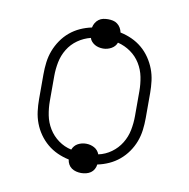

<svg xmlns="http://www.w3.org/2000/svg" viewBox="-72 -638 744 755"><g transform="rotate(10 300.0 -260.0)"><path d="M300 47Q290 47 280 44.5Q270 42 262 36.5Q254 31 249 22Q244 13 243 3Q219 -2 197 -12Q175 -22 156.5 -37.5Q138 -53 124 -73Q110 -93 101.5 -115.5Q93 -138 90 -162Q87 -186 87 -210V-310Q87 -334 90 -358Q93 -382 101.5 -404.5Q110 -427 124 -447.5Q138 -468 156.5 -483.5Q175 -499 197 -509Q219 -519 243 -524Q245 -534 250 -542.5Q255 -551 263 -557Q271 -563 280.5 -565Q290 -567 300 -567Q310 -567 319.5 -565Q329 -563 337 -557Q345 -551 350 -542.5Q355 -534 357 -524Q381 -519 403 -509Q425 -499 443.5 -483.5Q462 -468 476 -447.5Q490 -427 498.5 -404.5Q507 -382 510 -358Q513 -334 513 -310V-210Q513 -186 510 -162Q507 -138 498.5 -115.5Q490 -93 476 -73Q462 -53 443.5 -37.5Q425 -22 403 -12Q381 -2 357 3Q356 13 351 22Q346 31 338 36.5Q330 42 320 44.5Q310 47 300 47ZM246 -37Q249 -45 254.5 -51.5Q260 -58 267.5 -62Q275 -66 283 -68Q291 -70 300 -70Q309 -70 317 -68Q325 -66 332.5 -62Q340 -58 345.5 -51.5Q351 -45 354 -37Q382 -43 405.5 -60Q429 -77 444 -101.5Q459 -126 464.5 -154Q470 -182 470 -210V-310Q470 -338 464.5 -366Q459 -394 444 -418.5Q429 -443 405.5 -459.5Q382 -476 354 -483Q348 -467 332.5 -458.5Q317 -450 300 -450Q291 -450 282.5 -452Q274 -454 267 -458Q260 -462 254 -468.5Q248 -475 246 -483Q218 -476 194.5 -459.5Q171 -443 156 -418.5Q141 -394 135.5 -366Q130 -338 130 -310V-210Q130 -182 135.5 -154Q141 -126 156 -101.5Q171 -77 194.5 -60Q218 -43 246 -37Z"/></g></svg>

Font: Zed Sans Extralight Extended
Style: Regular
Weight: 200
Width: 7
Designer: Belleve Invis
Foundry: Belleve Invis
Version: Version 1.0.0; ttfautohint (v1.8.4)